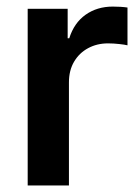

<svg xmlns="http://www.w3.org/2000/svg" viewBox="-20 -566 428 586"><path d="M64.5 0V-539.1H186.5V-449.2H191.4Q206.1 -496.1 241.2 -521Q276.4 -545.9 324.2 -545.9Q335.4 -545.9 347.9 -545.2Q360.4 -544.4 369.1 -543V-427.7Q361.3 -429.7 344 -431.6Q326.7 -433.6 309.6 -433.6Q275.9 -433.6 248.8 -418.9Q221.7 -404.3 206.1 -377.7Q190.4 -351.1 190.4 -314.5V0Z"/></svg>

Font: Inter 18pt SemiBold
Style: Regular
Weight: 600
Designer: Rasmus Andersson
Foundry: rsms
Version: Version 4.001;git-66647c0bb